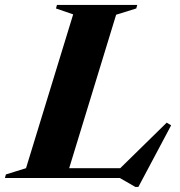

<svg xmlns="http://www.w3.org/2000/svg" viewBox="-65 -725 732 782"><path d="M408 -665 204.5 0H-45L-41 -14.5L41 -40L233 -666.5L163 -690.5L167 -705H494L490 -690.5ZM412 -27.5 614 -225.5 632 -214.5 498.5 36.5H486.5L423 0H94L109.5 -40H478.5Z"/></svg>

Font: Newsreader 60pt
Style: Bold Italic
Weight: 700
Italic angle: -17°
Designer: Hugues Gentile
Foundry: Production Type
Version: Version 1.003